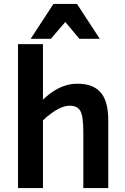

<svg xmlns="http://www.w3.org/2000/svg" viewBox="-20 -950 634 970"><path d="M371 -527C297.8 -527 239.1 -488.1 197 -446V-727H71V0H197V-342C249.7 -391.3 294.7 -416 332 -416C358 -416 376 -407.2 386 -389.5C396 -371.8 401 -336 401 -282V0H527V-342C527 -458 487 -527 371 -527ZM381 -754H484L369 -930H250L135 -754H237L310 -839Z"/></svg>

Font: Fog Sans
Style: Bold
Weight: 700
Foundry: Intel Corporation
Version: Version 1.00